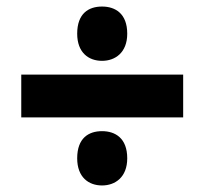

<svg xmlns="http://www.w3.org/2000/svg" viewBox="-20 -646 626 587"><path d="M292 -460C332 -460 369 -485 369 -543C369 -605 332 -626 292 -626C251 -626 216 -605 216 -543C216 -485 251 -460 292 -460ZM45 -287H540V-418H45ZM292 -79C332 -79 369 -104 369 -162C369 -224 332 -245 292 -245C251 -245 216 -224 216 -162C216 -104 251 -79 292 -79Z"/></svg>

Font: Noto Sans Myanmar UI Black
Style: Regular
Weight: 900
Designer: Monotype Design Team
Foundry: Monotype Imaging Inc.
Version: Version 2.103